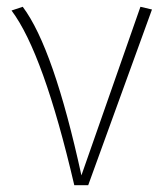

<svg xmlns="http://www.w3.org/2000/svg" viewBox="-20 -546 487 566"><path d="M47 -526Q138 -405 220 -29L394 -526L428 -518L240 0H199Q108 -390 14 -515Z"/></svg>

Font: Fira Sans UltraLight
Style: Regular
Weight: 200
Designer: Carrois Corporate & Edenspiekermann AG
Foundry: Carrois Corporate GbR & Edenspiekermann AG
Version: Version 4.106;PS 004.106;hotconv 1.0.70;makeotf.lib2.5.58329